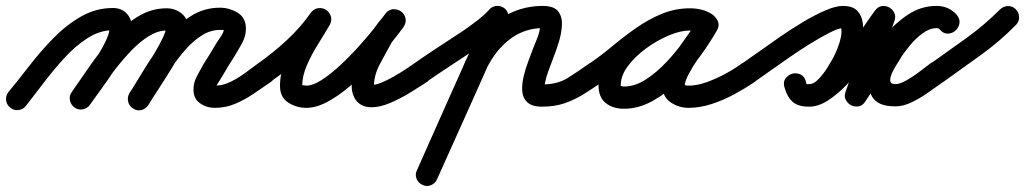

<svg xmlns="http://www.w3.org/2000/svg" viewBox="-52 -322 3459 648"><path d="M-18 41Q-30 31 -31.5 15.5Q-33 0 -23 -12Q10 -52 47.5 -100.5Q85 -149 128.5 -193.5Q172 -238 222 -266.5Q272 -295 329 -295Q358 -295 375.5 -276.5Q393 -258 393 -229Q393 -200 378 -165Q363 -130 340 -94.5Q317 -59 293 -26Q269 7 252 31Q243 44 227.5 47Q212 50 200 41Q187 32 184 16.5Q181 1 190 -11Q203 -30 224.5 -58.5Q246 -87 267.5 -119Q289 -151 303.5 -180.5Q318 -210 318 -229Q318 -231 321 -226.5Q324 -222 327 -221Q329 -220 329 -220Q285 -220 243 -193Q201 -166 163.5 -124.5Q126 -83 93.5 -40Q61 3 35 36Q25 48 9.5 49.5Q-6 51 -18 41ZM200 41Q187 32 184 16.5Q181 1 190 -11Q217 -50 250.5 -98.5Q284 -147 324.5 -191.5Q365 -236 411.5 -265Q458 -294 510 -294Q540 -294 561.5 -276Q583 -258 583 -227Q583 -203 567.5 -167.5Q552 -132 528.5 -93.5Q505 -55 483 -21.5Q461 12 449 32Q449 32 449 32Q449 32 449 32Q441 45 425.5 48.5Q410 52 397 44Q384 36 380.5 21Q377 6 385 -8Q392 -18 406.5 -40.5Q421 -63 438 -90.5Q455 -118 471.5 -146Q488 -174 498 -195.5Q508 -217 508 -227Q508 -227 511.5 -223Q515 -219 510 -219Q481 -219 451 -200.5Q421 -182 392.5 -152.5Q364 -123 337.5 -89Q311 -55 289 -23Q267 9 252 31Q243 44 227.5 47Q212 50 200 41ZM397 44Q384 36 380.5 21Q377 6 385 -7Q410 -48 440.5 -97.5Q471 -147 508.5 -192.5Q546 -238 591 -267Q636 -296 690 -296Q722 -296 750 -279Q778 -262 778 -225Q778 -200 764.5 -175.5Q751 -151 738 -130Q738 -130 738 -130Q738 -130 738 -130Q727 -113 716.5 -96Q706 -79 696 -61Q696 -61 696 -62Q696 -62 696 -62Q692 -54 684 -42Q676 -30 676 -20Q676 -21 676 -23Q675 -25 673 -28Q670 -34 667 -33.5Q664 -33 673 -33Q700 -33 725.5 -45.5Q751 -58 775 -75.5Q799 -93 819 -108Q819 -108 819 -108Q819 -108 819 -108Q832 -117 847.5 -114Q863 -111 872 -99Q881 -86 878 -70.5Q875 -55 863 -46Q834 -26 804.5 -6Q775 14 742.5 28Q710 42 673 42Q645 42 623 26.5Q601 11 601 -20Q601 -42 611 -61.5Q621 -81 632 -100Q632 -100 632 -100Q632 -101 632 -101Q643 -118 653.5 -135Q664 -152 674 -169Q674 -169 674 -169Q674 -169 674 -169Q679 -178 691.5 -196Q704 -214 704 -225Q704 -224 704 -223Q705 -220 706 -219Q706 -219 706 -219Q702 -221 698 -221Q694 -221 690 -221Q659 -221 630 -203Q601 -185 574.5 -155Q548 -125 525 -90.5Q502 -56 482.5 -23.5Q463 9 448 32Q440 46 425 49.5Q410 53 397 44Z M809 -56Q800 -69 803 -84Q806 -99 819 -108Q869 -143 915.5 -186Q962 -229 997 -279Q1008 -293 1022.5 -294.5Q1037 -296 1048 -289Q1060 -281 1064.5 -267.5Q1069 -254 1061 -238Q1044 -209 1022 -174Q1000 -139 984 -102.5Q968 -66 968 -32Q968 -32 967 -34Q966 -35 972.5 -34Q979 -33 982 -33Q1004 -33 1033.5 -52Q1063 -71 1095.5 -101Q1128 -131 1158.5 -165Q1189 -199 1212.5 -228.5Q1236 -258 1248 -275Q1259 -290 1274 -290Q1289 -290 1300 -281Q1312 -273 1316 -258.5Q1320 -244 1308 -230Q1298 -217 1287.5 -204.5Q1277 -192 1270 -178Q1270 -178 1270 -179Q1270 -179 1270 -179Q1252 -146 1231 -107.5Q1210 -69 1210 -30Q1210 -27 1210 -27Q1210 -27 1210 -28Q1210 -28 1210 -28Q1213 -22 1209.5 -24Q1206 -26 1202.5 -30.5Q1199 -35 1202 -35Q1219 -35 1247.5 -48.5Q1276 -62 1303.5 -79.5Q1331 -97 1346 -108Q1359 -117 1374.5 -114Q1390 -111 1399 -99Q1408 -86 1405 -70.5Q1402 -55 1390 -46Q1367 -31 1334 -10.5Q1301 10 1266 25Q1231 40 1202 40Q1181 40 1166.5 31.5Q1152 23 1144 8Q1144 8 1144 8Q1144 7 1144 7Q1135 -9 1135 -30Q1135 -80 1158 -126Q1181 -172 1204 -215Q1204 -215 1204 -215Q1204 -216 1204 -216Q1214 -232 1226 -247Q1238 -262 1250 -276Q1261 -291 1276 -291Q1291 -291 1302 -283Q1313 -275 1316.5 -260.5Q1320 -246 1310 -231Q1292 -206 1263.5 -171Q1235 -136 1200 -99Q1165 -62 1127.5 -30Q1090 2 1052.5 22Q1015 42 982 42Q948 42 920.5 24Q893 6 893 -32Q893 -74 910 -116.5Q927 -159 951 -199Q975 -239 995 -276Q1004 -291 1019 -292Q1034 -293 1046 -285Q1058 -278 1063.5 -264Q1069 -250 1059 -235Q1019 -180 968 -132.5Q917 -85 861 -46Q848 -37 833 -40Q818 -43 809 -56Z M1388 -46Q1376 -37 1360.5 -40Q1345 -43 1336 -56Q1327 -68 1330 -83.5Q1333 -99 1346 -108Q1387 -137 1429.5 -164.5Q1472 -192 1514 -220Q1537 -236 1559 -253Q1581 -270 1600 -290Q1611 -302 1626.5 -302Q1642 -302 1653 -292Q1664 -281 1664.5 -265.5Q1665 -250 1654 -239Q1632 -215 1607 -195.5Q1582 -176 1556 -158Q1514 -130 1472 -102.5Q1430 -75 1388 -46Q1388 -46 1388 -46Q1388 -46 1388 -46ZM1593 -280Q1599 -294 1613.5 -299.5Q1628 -305 1642 -299Q1656 -292 1662 -277.5Q1668 -263 1661 -249Q1602 -116 1542.5 17Q1483 150 1423 283Q1417 297 1402.5 303Q1388 309 1374 302Q1360 296 1354 281.5Q1348 267 1355 253Q1414 120 1473.5 -13.5Q1533 -147 1593 -280Q1593 -280 1593 -280Q1593 -280 1593 -280ZM1578 -64Q1572 -49 1558 -42.5Q1544 -36 1530 -42Q1515 -48 1508.5 -62Q1502 -76 1508 -90Q1527 -140 1558.5 -183.5Q1590 -227 1634 -257Q1700 -302 1779 -302Q1818 -302 1832 -283.5Q1846 -265 1844.5 -237Q1843 -209 1834 -180Q1825 -151 1817 -131Q1807 -105 1798 -80Q1789 -55 1785 -28Q1784 -26 1783 -29.5Q1782 -33 1781 -34Q1779 -36 1776.5 -36.5Q1774 -37 1777 -37Q1829 -37 1863.5 -58.5Q1898 -80 1937 -108Q1937 -108 1937 -108Q1937 -108 1937 -108Q1950 -117 1965.5 -114Q1981 -111 1990 -99Q1999 -86 1996 -70.5Q1993 -55 1981 -46Q1948 -23 1917.5 -4Q1887 15 1853.5 26.5Q1820 38 1777 38Q1743 38 1727.5 23Q1712 8 1710.5 -15Q1709 -38 1715.5 -65Q1722 -92 1731.5 -116.5Q1741 -141 1747 -158Q1754 -175 1761.5 -194Q1769 -213 1771 -231Q1771 -239 1771.5 -235.5Q1772 -232 1778 -228Q1781 -226 1781 -226.5Q1781 -227 1779 -227Q1723 -227 1676 -195Q1642 -171 1617.5 -136.5Q1593 -102 1578 -64Q1578 -64 1578 -64Q1578 -64 1578 -64Z M1980 -46Q1968 -37 1952.5 -40Q1937 -43 1928 -56Q1919 -68 1922 -83.5Q1925 -99 1938 -108Q1976 -134 2015 -166.5Q2054 -199 2095.5 -228Q2137 -257 2182 -275.5Q2227 -294 2277 -294Q2297 -294 2317 -289Q2337 -284 2354 -272Q2368 -261 2369.5 -246.5Q2371 -232 2363 -221Q2356 -209 2342.5 -204.5Q2329 -200 2313 -209Q2296 -219 2275 -219Q2245 -219 2205.5 -202.5Q2166 -186 2129 -159Q2092 -132 2067.5 -99.5Q2043 -67 2043 -34Q2043 -29 2043 -29Q2039 -34 2043.5 -32Q2048 -30 2054 -30Q2091 -30 2128 -54Q2165 -78 2199 -114.5Q2233 -151 2259.5 -189Q2286 -227 2302 -256Q2311 -272 2326 -275Q2341 -278 2353 -271Q2365 -264 2371 -250Q2377 -236 2368 -220Q2359 -203 2341 -177.5Q2323 -152 2304 -124Q2285 -96 2272 -71.5Q2259 -47 2259 -32Q2259 -30 2257.5 -33Q2256 -36 2257 -36Q2260 -34 2264.5 -33.5Q2269 -33 2272 -33Q2301 -33 2334 -45Q2367 -57 2398 -74Q2429 -91 2452 -108Q2452 -108 2452 -108Q2452 -108 2452 -108Q2465 -117 2480.5 -114Q2496 -111 2505 -99Q2514 -86 2511 -70.5Q2508 -55 2496 -46Q2465 -25 2427.5 -4.5Q2390 16 2350 29Q2310 42 2272 42Q2239 42 2211.5 23.5Q2184 5 2184 -32Q2184 -60 2197 -89Q2210 -118 2229.5 -147Q2249 -176 2269 -203.5Q2289 -231 2302 -256Q2311 -272 2326 -275Q2341 -278 2353 -271Q2365 -264 2371 -250Q2377 -236 2368 -220Q2346 -181 2313 -135Q2280 -89 2238.5 -48Q2197 -7 2150 19Q2103 45 2054 45Q2016 45 1992 25.5Q1968 6 1968 -34Q1968 -73 1987.5 -111Q2007 -149 2040.5 -182Q2074 -215 2114.5 -240Q2155 -265 2196.5 -279.5Q2238 -294 2275 -294Q2316 -294 2351 -273Q2366 -264 2367 -249.5Q2368 -235 2360 -223Q2353 -210 2339 -205Q2325 -200 2310 -210Q2303 -216 2294 -217.5Q2285 -219 2277 -219Q2236 -219 2196.5 -201Q2157 -183 2120 -155.5Q2083 -128 2048 -98.5Q2013 -69 1980 -46Q1980 -46 1980 -46Q1980 -46 1980 -46Z M2495 -46Q2483 -37 2467.5 -40Q2452 -43 2443 -56Q2434 -68 2437 -83.5Q2440 -99 2453 -108Q2475 -123 2508.5 -147Q2542 -171 2581 -198Q2620 -225 2659.5 -248.5Q2699 -272 2734 -287Q2769 -302 2792 -302Q2826 -302 2841.5 -285.5Q2857 -269 2860 -243.5Q2863 -218 2858 -189Q2853 -160 2843.5 -133.5Q2834 -107 2826 -91Q2812 -64 2790 -34Q2768 -4 2740 17Q2712 38 2678 38Q2644 38 2624 21.5Q2604 5 2596 -27Q2590 -45 2599 -57Q2608 -69 2621 -73Q2634 -77 2648 -71.5Q2662 -66 2667 -48Q2671 -37 2669 -37.5Q2667 -38 2678 -38Q2695 -38 2719 -57.5Q2743 -77 2769.5 -108Q2796 -139 2821.5 -173.5Q2847 -208 2867.5 -238.5Q2888 -269 2901 -286Q2911 -300 2924.5 -301.5Q2938 -303 2949 -297Q2960 -291 2966 -279Q2972 -267 2967 -252Q2943 -186 2919.5 -120Q2896 -54 2872 13Q2867 28 2852.5 29.5Q2838 31 2824 25Q2811 18 2804 5Q2797 -8 2806 -21Q2832 -60 2863.5 -108Q2895 -156 2932 -200Q2969 -244 3013 -273Q3057 -302 3109 -302Q3150 -302 3177 -272Q3189 -257 3186 -242.5Q3183 -228 3173 -219Q3162 -210 3147 -209Q3132 -208 3120 -223Q3115 -228 3116.5 -227.5Q3118 -227 3109 -227Q3086 -227 3062.5 -210Q3039 -193 3020 -170Q3001 -147 2990 -130Q2987 -124 2977.5 -109.5Q2968 -95 2960 -78.5Q2952 -62 2952.5 -50Q2953 -38 2970 -38Q2985 -38 3008.5 -51.5Q3032 -65 3054 -82Q3076 -99 3088 -108Q3088 -108 3088 -108Q3088 -108 3088 -108Q3101 -117 3116.5 -114Q3132 -111 3141 -99Q3150 -86 3147 -70.5Q3144 -55 3132 -46Q3110 -31 3083 -11.5Q3056 8 3026.5 22.5Q2997 37 2970 37Q2930 37 2909.5 23Q2889 9 2884 -15Q2879 -39 2884.5 -66.5Q2890 -94 2901.5 -121.5Q2913 -149 2927 -170Q2946 -200 2974 -230.5Q3002 -261 3036.5 -281.5Q3071 -302 3109 -302Q3150 -302 3177 -271Q3189 -257 3186 -242.5Q3183 -228 3173 -219Q3162 -209 3147 -208.5Q3132 -208 3120 -222Q3116 -227 3110 -227Q3081 -227 3053 -209Q3025 -191 2998.5 -161.5Q2972 -132 2948 -98.5Q2924 -65 2903.5 -33Q2883 -1 2868 21Q2859 35 2845.5 37Q2832 39 2820 33Q2809 27 2802.5 15Q2796 3 2802 -13Q2825 -79 2849 -145Q2873 -211 2896 -277Q2902 -292 2916.5 -293.5Q2931 -295 2944 -288Q2957 -281 2964 -268.5Q2971 -256 2962 -243Q2944 -217 2919.5 -181.5Q2895 -146 2866.5 -108Q2838 -70 2806.5 -37Q2775 -4 2742.5 17Q2710 38 2678 38Q2642 38 2623.5 22Q2605 6 2596 -26Q2590 -44 2599 -56Q2608 -68 2621 -72Q2635 -76 2649 -70.5Q2663 -65 2668 -47Q2670 -38 2669.5 -37.5Q2669 -37 2678 -37Q2693 -37 2710 -54.5Q2727 -72 2740 -93Q2753 -114 2759 -125Q2766 -138 2774 -157.5Q2782 -177 2786 -196.5Q2790 -216 2786 -231Q2786 -230 2790 -228Q2792 -227 2792 -227Q2778 -227 2748.5 -212Q2719 -197 2682.5 -174.5Q2646 -152 2609.5 -126.5Q2573 -101 2542.5 -79.5Q2512 -58 2495 -46Q2495 -46 2495 -46Q2495 -46 2495 -46Z M3078 -54Q3069 -67 3072 -82Q3075 -97 3087 -106Q3148 -149 3209.5 -193.5Q3271 -238 3323 -290Q3323 -290 3323 -290Q3323 -290 3323 -290Q3334 -301 3349.5 -301.5Q3365 -302 3376 -291Q3387 -280 3387.5 -264.5Q3388 -249 3377 -238Q3322 -182 3258 -136Q3194 -90 3131 -45Q3118 -36 3102.5 -38.5Q3087 -41 3078 -54Z"/></svg>

Font: FRB American Cursive Guidelines Extrabold
Style: Bold Italic
Weight: 800
Italic angle: -25°
Version: Version 2.0;Modular Font Editor K font №1